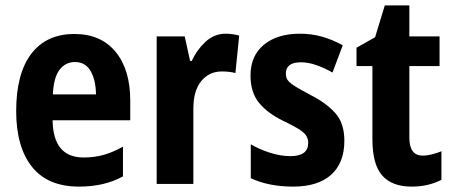

<svg xmlns="http://www.w3.org/2000/svg" viewBox="-20 -682 1676 712"><path d="M256 -556Q354 -556 408.5 -490Q463 -424 463 -309V-236H175Q177 -98 290 -98Q330 -98 364 -107.5Q398 -117 436 -138V-28Q368 10 273 10Q157 10 98.5 -63.5Q40 -137 40 -270Q40 -409 96 -482.5Q152 -556 256 -556ZM258 -452Q223 -452 201 -423.5Q179 -395 176 -332H336Q335 -387 315.5 -419.5Q296 -452 258 -452Z M817 -557Q842 -557 867 -550L853 -411Q833 -417 802 -417Q756 -417 726.5 -381.5Q697 -346 697 -278V0H561V-547H665L685 -456H691Q709 -496 741.5 -526.5Q774 -557 817 -557Z M1257 -160Q1257 -78 1208 -34Q1159 10 1067 10Q977 10 910 -21V-147Q942 -128 981.5 -115.5Q1021 -103 1057 -103Q1123 -103 1123 -152Q1123 -166 1116 -178Q1109 -190 1088.5 -203Q1068 -216 1028 -235Q971 -263 940 -301.5Q909 -340 909 -402Q909 -475 958.5 -516Q1008 -557 1092 -557Q1136 -557 1174.5 -546Q1213 -535 1251 -514L1213 -413Q1185 -429 1154.5 -440Q1124 -451 1096 -451Q1040 -451 1040 -409Q1040 -394 1047.5 -384Q1055 -374 1075 -361.5Q1095 -349 1133 -329Q1190 -300 1223.5 -262.5Q1257 -225 1257 -160Z M1547 -105Q1564 -105 1581.5 -109.5Q1599 -114 1617 -121V-15Q1593 -3 1566 3.5Q1539 10 1506 10Q1434 10 1397.5 -31Q1361 -72 1361 -166V-437H1302V-505L1371 -544L1407 -662H1498V-547H1610V-437H1498V-172Q1498 -105 1547 -105Z"/></svg>

Font: Noto Sans Lao Condensed
Style: Bold
Weight: 700
Width: 3
Designer: Monotype Design Team
Foundry: Monotype Imaging Inc.
Version: Version 2.003; ttfautohint (v1.8.4.7-5d5b)